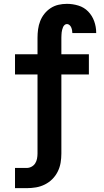

<svg xmlns="http://www.w3.org/2000/svg" viewBox="-20 -763 540 998"><path d="M119 215H58V110H119Q132 110 144 103.5Q156 97 163 86Q170 75 172.5 61.5Q175 48 175 35V-376H58V-481H175V-567Q175 -589 178 -611Q181 -633 189 -653.5Q197 -674 211 -691.5Q225 -709 243.5 -721Q262 -733 283.5 -738Q305 -743 328 -743Q358 -743 387.5 -734Q417 -725 438 -703.5Q459 -682 469.5 -653Q480 -624 480 -593V-591H356V-592Q356 -599 354.5 -606.5Q353 -614 350 -621Q347 -628 341 -633Q335 -638 328 -638Q321 -638 315.5 -633Q310 -628 307.5 -621.5Q305 -615 303 -608Q301 -601 300.5 -594.5Q300 -588 299.5 -581Q299 -574 299 -567V-481H442V-376H299V35Q299 59 295 83Q291 107 280 129Q269 151 252 168Q235 185 213 196Q191 207 167 211Q143 215 119 215Z"/></svg>

Font: Iosevka Extrabold
Style: Regular
Weight: 800
Monospace: yes
Designer: Belleve Invis
Foundry: Belleve Invis
Version: Version 32.5.0; ttfautohint (v1.8.4)